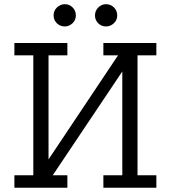

<svg xmlns="http://www.w3.org/2000/svg" viewBox="-20 -886 807 906"><path d="M47.9 0V-59.1H137.2V-625H47.9V-683.1H297.9V-625H209V-133.8L537.1 -625H467.8V-683.1H717.8V-625H628.9V-59.1H717.8V0H467.8V-59.1H557.1V-548.8L229 -59.1H297.9V0ZM232.9 -813Q232.9 -835.9 249 -851.1Q265.1 -866.2 286.1 -866.2Q307.1 -866.2 322.5 -851.1Q337.9 -835.9 337.9 -813Q337.9 -791 322 -776.1Q306.2 -761.2 286.1 -761.2Q263.2 -761.2 248 -776.6Q232.9 -792 232.9 -813ZM428.2 -813Q428.2 -835 443.6 -850.6Q459 -866.2 480 -866.2Q502 -866.2 517.6 -851.1Q533.2 -835.9 533.2 -813Q533.2 -791 517.1 -776.1Q501 -761.2 481 -761.2Q458 -761.2 443.1 -776.6Q428.2 -792 428.2 -813Z"/></svg>

Font: CMU Concrete
Style: Roman
Weight: 500
Version: Version 0.7.0